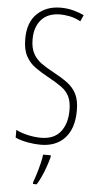

<svg xmlns="http://www.w3.org/2000/svg" viewBox="-62 -761 518 1019"><g transform="rotate(5 197.0 -251.5)"><path d="M352 -187Q352 -93 305.5 -41.5Q259 10 175 10Q144 10 107.5 3.5Q71 -3 41 -16V-57Q69 -43 105.5 -35Q142 -27 174 -27Q244 -27 278.5 -70.5Q313 -114 313 -186Q313 -230 299.5 -258Q286 -286 258.5 -306Q231 -326 187 -350Q148 -371 116 -393.5Q84 -416 65 -451Q46 -486 46 -543Q46 -631 94.5 -677.5Q143 -724 220 -724Q256 -724 289 -715Q322 -706 344 -695L329 -661Q300 -677 271 -682.5Q242 -688 221 -688Q155 -688 120 -649Q85 -610 85 -544Q85 -498 101 -468.5Q117 -439 145 -419Q173 -399 209 -380Q254 -356 286 -332.5Q318 -309 335 -275.5Q352 -242 352 -187ZM235 71Q226 106 210 147Q194 188 174 221H154V211Q161 193 169.5 165.5Q178 138 185 109.5Q192 81 194 61H235Z"/></g></svg>

Font: Noto Sans Gujarati UI ExtraCondensed ExtraLight
Style: Regular
Weight: 200
Width: 2
Designer: Jelle Bosma - Monotype Design Team, Universal Thirst
Foundry: Monotype Imaging Inc.
Version: Version 2.106; ttfautohint (v1.8.4.7-5d5b)